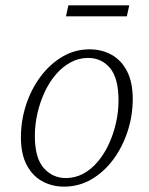

<svg xmlns="http://www.w3.org/2000/svg" viewBox="-20 -684 556 716"><path d="M219 12Q175 12 138.5 -7.5Q102 -27 80 -68Q58 -109 58 -172Q58 -234 77 -292.5Q96 -351 131 -398Q166 -445 212.5 -472.5Q259 -500 314 -500Q360 -500 396.5 -479.5Q433 -459 454 -418Q475 -377 475 -315Q475 -252 455.5 -193Q436 -134 401.5 -88Q367 -42 320.5 -15Q274 12 219 12ZM226 -20Q260 -20 290 -36Q320 -52 344.5 -81Q369 -110 386 -147Q403 -184 412.5 -225.5Q422 -267 422 -309Q422 -392 390.5 -430Q359 -468 308 -468Q274 -468 243.5 -451.5Q213 -435 188.5 -406.5Q164 -378 146.5 -340.5Q129 -303 119.5 -261Q110 -219 110 -177Q110 -95 143 -57.5Q176 -20 226 -20ZM226 -623 235 -664H462L453 -623Z"/></svg>

Font: Source Serif 4 Light
Style: Italic
Weight: 300
Italic angle: -12°
Designer: Frank Grießhammer
Foundry: Adobe Systems Incorporated
Version: Version 4.004;hotconv 1.0.116;makeotfexe 2.5.65601